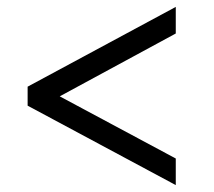

<svg xmlns="http://www.w3.org/2000/svg" viewBox="-20 -636 620 556"><path d="M60 -330V-385L489 -616V-539L153 -357L489 -177V-100Z"/></svg>

Font: Volkhov
Style: Italic
Weight: 400
Italic angle: -12°
Designer: Cyreal (www.cyreal.org)
Foundry: Cyreal (www.cyreal.org)
Version: Version 1.010